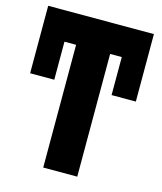

<svg xmlns="http://www.w3.org/2000/svg" viewBox="-113 -843 779 926"><g transform="rotate(15 276.0 -380.0)"><path d="M360.8 0H190.9V-612.8H132.8V-422.9H12.2V-759.8H540V-422.9H418.9V-612.8H360.8Z"/></g></svg>

Font: Open Sans Condensed ExtraBold
Style: Regular
Weight: 800
Width: 3
Designer: Monotype Design Team
Foundry: Monotype Imaging Inc.
Version: Version 3.000; ttfautohint (v1.8.4)